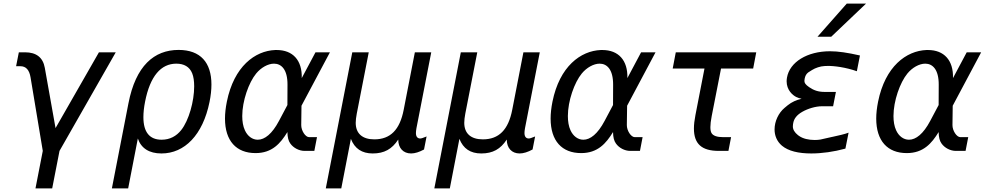

<svg xmlns="http://www.w3.org/2000/svg" viewBox="-20 -837 5462 1065"><path d="M176.8 208H269.5L310.1 0L622.1 -546.9H528.8L288.1 -126.5L228.5 -460.9C218.3 -518.1 181.6 -546.9 118.7 -546.9H84.5L69.3 -469.7H93.3C124 -469.7 142.6 -449.2 149.4 -408.2L217.3 0Z M600.6 208H690.9L744.6 -68.8C762.7 -14.6 807.6 14.2 875.5 14.2C1003.9 14.2 1105 -88.4 1142.1 -271C1149.4 -306.2 1152.8 -338.9 1152.8 -368.2C1152.8 -489.7 1092.3 -560.1 970.7 -560.1C835 -560.1 732.9 -472.2 692.4 -263.7ZM876.5 -62C810.1 -62 775.4 -103.5 775.4 -187C775.4 -211.9 778.3 -240.7 784.7 -272.9C812.5 -415 873 -483.9 958 -483.9C1000.5 -483.9 1031.2 -466.8 1045.9 -430.7C1053.7 -411.6 1057.1 -386.2 1057.1 -357.9C1057.1 -275.9 1027.8 -168.9 984.9 -115.2C958.5 -82 922.4 -62 876.5 -62Z M1397.5 12.2C1489.3 12.2 1535.6 -41.5 1574.2 -104.5C1574.7 -74.2 1580.1 -55.2 1590.3 -41C1607.4 -16.6 1639.2 0 1669.4 0H1723.6L1738.3 -76.2H1694.8C1673.8 -76.2 1650.4 -112.8 1650.9 -143.6L1652.3 -250.5L1810.1 -546.9H1730L1653.8 -403.8C1656.7 -502.9 1604 -559.6 1515.1 -559.6H1506.8C1394.5 -555.2 1277.8 -468.8 1238.3 -272.9C1231.4 -238.8 1228 -207.5 1228 -179.2C1228 -55.7 1290.5 12.2 1397.5 12.2ZM1409.7 -62C1379.4 -62 1353 -82 1338.4 -114.3C1328.1 -136.2 1323.7 -164.1 1323.7 -193.4C1323.7 -277.3 1359.9 -379.4 1400.9 -429.2C1427.7 -461.9 1466.3 -483.9 1500 -483.9C1540.5 -483.9 1575.2 -451.7 1574.7 -367.2L1574.2 -254.4L1527.3 -166C1489.3 -94.2 1448.2 -62 1409.7 -62Z M1787.1 208H1873L1926.3 -66.9C1947.3 -12.7 1987.3 14.2 2047.4 14.2C2111.3 14.2 2154.3 -9.8 2189 -63C2189 -15.6 2216.8 14.2 2260.3 14.2C2281.7 14.2 2306.2 6.3 2332 -7.8L2346.2 -80.1C2335.9 -75.7 2328.6 -72.8 2323.2 -71.3C2317.9 -69.8 2314 -68.8 2311 -68.8C2295.4 -68.8 2287.1 -79.6 2287.1 -99.1C2287.1 -106.4 2288.1 -114.3 2290 -126L2372.1 -546.9H2281.2L2219.2 -228C2197.8 -117.2 2145.5 -64 2056.2 -64C1989.7 -64 1953.1 -96.7 1953.1 -155.8C1953.1 -168.9 1955.1 -187 1959 -207L2025.4 -546.9H1934.1Z M2389.2 208H2475.1L2528.3 -66.9C2549.3 -12.7 2589.4 14.2 2649.4 14.2C2713.4 14.2 2756.3 -9.8 2791 -63C2791 -15.6 2818.8 14.2 2862.3 14.2C2883.8 14.2 2908.2 6.3 2934.1 -7.8L2948.2 -80.1C2938 -75.7 2930.7 -72.8 2925.3 -71.3C2919.9 -69.8 2916 -68.8 2913.1 -68.8C2897.5 -68.8 2889.2 -79.6 2889.2 -99.1C2889.2 -106.4 2890.1 -114.3 2892.1 -126L2974.1 -546.9H2883.3L2821.3 -228C2799.8 -117.2 2747.6 -64 2658.2 -64C2591.8 -64 2555.2 -96.7 2555.2 -155.8C2555.2 -168.9 2557.1 -187 2561 -207L2627.4 -546.9H2536.1Z M3203.6 12.2C3295.4 12.2 3341.8 -41.5 3380.4 -104.5C3380.9 -74.2 3386.2 -55.2 3396.5 -41C3413.6 -16.6 3445.3 0 3475.6 0H3529.8L3544.4 -76.2H3501C3480 -76.2 3456.5 -112.8 3457 -143.6L3458.5 -250.5L3616.2 -546.9H3536.1L3460 -403.8C3462.9 -502.9 3410.2 -559.6 3321.3 -559.6H3313C3200.7 -555.2 3084 -468.8 3044.4 -272.9C3037.6 -238.8 3034.2 -207.5 3034.2 -179.2C3034.2 -55.7 3096.7 12.2 3203.6 12.2ZM3215.8 -62C3185.5 -62 3159.2 -82 3144.5 -114.3C3134.3 -136.2 3129.9 -164.1 3129.9 -193.4C3129.9 -277.3 3166 -379.4 3207 -429.2C3233.9 -461.9 3272.5 -483.9 3306.2 -483.9C3346.7 -483.9 3381.3 -451.7 3380.9 -367.2L3380.4 -254.4L3333.5 -166C3295.4 -94.2 3254.4 -62 3215.8 -62Z M3966.8 0H4020.5L4035.2 -76.2H3992.2C3957 -76.2 3935.1 -84 3926.3 -99.6C3922.4 -106.9 3920.4 -117.2 3920.4 -131.8C3920.4 -147.5 3922.9 -168 3927.7 -192.9L3979.5 -457H4157.7L4174.8 -546.9H3728.5L3711.4 -457H3887.7L3837.4 -198.2C3832 -170.4 3829.1 -146 3829.1 -124C3829.1 -38.6 3872.6 0 3966.8 0Z M4514.6 -633.3H4590.8L4783.7 -816.9H4676.8ZM4480 14.2C4539.1 14.2 4605.5 4.9 4669.4 -12.7L4687 -101.1C4668.9 -93.8 4627 -84 4600.6 -78.6L4593.3 -77.1L4530.8 -63C4520.5 -61.5 4512.2 -60.5 4499.5 -60.5C4464.8 -60.5 4434.1 -67.9 4413.1 -82.5C4410.6 -84 4408.7 -85.9 4406.2 -87.4C4387.2 -102.5 4377.9 -118.7 4377.9 -135.7C4377.9 -143.6 4379.4 -152.8 4380.4 -156.7C4384.8 -178.7 4399.4 -199.2 4430.2 -216.8C4460.9 -234.4 4503.9 -247.6 4539.6 -247.6H4601.1L4616.7 -327.1H4554.7C4517.6 -327.1 4493.2 -336.4 4468.3 -353.5C4447.8 -367.7 4441.9 -377 4441.9 -388.2C4441.9 -392.1 4442.4 -396.5 4443.4 -400.9C4446.8 -416.5 4451.7 -426.3 4462.9 -435.1L4484.4 -448.7C4502.4 -460 4529.8 -469.7 4554.2 -470.7L4569.3 -471.2C4606.4 -472.2 4671.9 -463.4 4732.9 -441.9L4750 -529.3C4681.6 -544.9 4629.4 -552.7 4584 -552.7C4457.5 -552.7 4359.9 -492.7 4345.2 -406.2C4344.2 -399.4 4343.3 -392.6 4343.3 -386.2C4343.3 -337.9 4376 -309.1 4397 -298.8C4404.8 -294.9 4417 -291 4426.3 -289.1C4397.5 -282.7 4371.6 -271 4349.1 -252.9L4331.5 -238.3C4298.8 -210.9 4276.4 -164.6 4276.4 -119.1C4276.4 -85.9 4288.6 -53.2 4317.4 -28.8C4353 1 4409.2 14.2 4480 14.2Z M5009.8 12.2C5101.6 12.2 5147.9 -41.5 5186.5 -104.5C5187 -74.2 5192.4 -55.2 5202.6 -41C5219.7 -16.6 5251.5 0 5281.7 0H5335.9L5350.6 -76.2H5307.1C5286.1 -76.2 5262.7 -112.8 5263.2 -143.6L5264.6 -250.5L5422.4 -546.9H5342.3L5266.1 -403.8C5269 -502.9 5216.3 -559.6 5127.4 -559.6H5119.1C5006.8 -555.2 4890.1 -468.8 4850.6 -272.9C4843.8 -238.8 4840.3 -207.5 4840.3 -179.2C4840.3 -55.7 4902.8 12.2 5009.8 12.2ZM5022 -62C4991.7 -62 4965.3 -82 4950.7 -114.3C4940.4 -136.2 4936 -164.1 4936 -193.4C4936 -277.3 4972.2 -379.4 5013.2 -429.2C5040 -461.9 5078.6 -483.9 5112.3 -483.9C5152.8 -483.9 5187.5 -451.7 5187 -367.2L5186.5 -254.4L5139.6 -166C5101.6 -94.2 5060.5 -62 5022 -62Z"/></svg>

Font: Hack
Style: Oblique
Weight: 400
Italic angle: -12°
Monospace: yes
Designer: Christopher Simpkins
Foundry: Christopher Simpkins
Version: Version 2.010